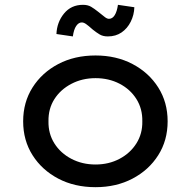

<svg xmlns="http://www.w3.org/2000/svg" viewBox="-20 -766 791 796"><path d="M376 10Q289 10 221.5 -25.5Q154 -61 115 -122.5Q76 -184 76 -263Q76 -342 115 -403.5Q154 -465 221.5 -500.5Q289 -536 376 -536Q462 -536 529.5 -500.5Q597 -465 636 -403.5Q675 -342 675 -263Q675 -184 636 -122.5Q597 -61 529.5 -25.5Q462 10 376 10ZM376 -84Q431 -84 475.5 -107.5Q520 -131 545.5 -171.5Q571 -212 570 -263Q571 -315 545.5 -355.5Q520 -396 475.5 -419Q431 -442 376 -442Q321 -442 276 -418.5Q231 -395 205.5 -355Q180 -315 181 -263Q180 -212 205.5 -171.5Q231 -131 276 -107.5Q321 -84 376 -84ZM427 -615Q407 -615 393.5 -623Q380 -631 365 -643Q346 -660 336.5 -666.5Q327 -673 319 -673Q306 -673 296 -658.5Q286 -644 282 -615L214 -625Q216 -674 245.5 -710Q275 -746 324 -746Q344 -746 357.5 -738Q371 -730 386 -718Q406 -702 415 -695Q424 -688 432 -688Q446 -688 455.5 -703Q465 -718 469 -746L537 -736Q536 -704 522 -676Q508 -648 484 -631.5Q460 -615 427 -615Z"/></svg>

Font: Lexend Exa
Style: Regular
Weight: 400
Designer: Bonnie Shaver-Troup, Thomas Jockin
Foundry: Lexend
Version: Version 1.007